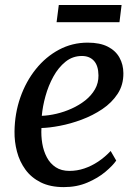

<svg xmlns="http://www.w3.org/2000/svg" viewBox="-20 -740 550 770"><path d="M446.1 -96Q432.4 -76 402.6 -50.9Q372.9 -25.9 330.5 -7.8Q288.1 10.4 236 10.4Q181.7 10.4 143.5 -8.6Q105.4 -27.6 82 -59.8Q58.5 -92.1 48.1 -131.9Q37.6 -171.7 38.2 -212.9Q39.1 -285.2 61.6 -349.4Q84.2 -413.7 123.9 -463Q163.5 -512.3 216.6 -540.7Q269.6 -569 331.7 -569Q380.7 -569 412.2 -552.9Q443.7 -536.9 459.1 -509Q474.6 -481.2 474.8 -446.7Q475.3 -399.6 451.9 -363.9Q428.5 -328.1 390.3 -302.4Q352.1 -276.8 307.6 -260.2Q263.1 -243.6 220.3 -235.5Q177.5 -227.3 146.2 -226.6Q144.4 -195.2 149.5 -164.7Q154.6 -134.2 167.8 -109.2Q180.9 -84.2 203.4 -69.4Q225.8 -54.6 258.6 -54.6Q289.1 -54.6 318.1 -64.4Q347.2 -74.2 374 -92.1Q400.8 -110 423.8 -134.5ZM308.4 -515.5Q271.4 -515.5 242.8 -492.5Q214.2 -469.5 194.1 -433Q174 -396.5 162.5 -354.9Q150.9 -313.2 147.6 -275.5Q175.3 -276.5 206.5 -283.8Q237.8 -291.1 267.7 -304.7Q297.6 -318.2 322.1 -337.5Q346.5 -356.9 360.9 -382Q375.3 -407.2 374.9 -437.6Q374.5 -476.5 356.8 -496Q339.1 -515.5 308.4 -515.5ZM215.8 -720H467.6L459.1 -650.9H206.9Z"/></svg>

Font: Merriweather Light
Style: Italic
Weight: 300
Italic angle: -7.8°
Designer: Eben Sorkin
Foundry: Eben Sorkin
Version: Version 2.101